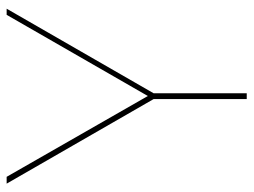

<svg xmlns="http://www.w3.org/2000/svg" viewBox="-110 -634 744 563"><g transform="rotate(-90 261.5 -352.0)"><path d="M253 0V-273L5 -704H25L262 -290L500 -704H518L270 -273V0Z"/></g></svg>

Font: Prodigy Sans Thin
Style: Regular
Weight: 100
Designer: Wei Huang
Foundry: Wei Huang
Version: Version 1.003; ttfautohint (v1.8.3)